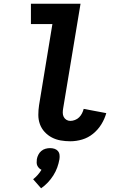

<svg xmlns="http://www.w3.org/2000/svg" viewBox="-20 -755 640 1037"><path d="M360 8Q333 8 307.5 3.5Q282 -1 260 -12.5Q238 -24 221 -42.5Q204 -61 195.5 -84.5Q187 -108 187 -134.5Q187 -161 191 -187L263 -625H147V-735H415L321 -169Q319 -158 319 -146Q319 -134 324 -124Q329 -114 338.5 -108Q348 -102 360 -102Q372 -102 385 -107Q398 -112 407.5 -121.5Q417 -131 423 -143Q429 -155 432 -167L554 -144Q545 -112 527 -83Q509 -54 482.5 -32.5Q456 -11 424 -1.5Q392 8 360 8ZM202 262 159 213Q172 203 183.5 190Q195 177 204 162Q197 159 191 153Q185 147 181.5 139.5Q178 132 178 123Q178 114 179 105Q181 93 187 81Q193 69 203 60.5Q213 52 225.5 48.5Q238 45 250 45Q263 45 274 48.5Q285 52 292.5 60.5Q300 69 301.5 81Q303 93 301 105Q297 128 289 150Q281 172 268 192.5Q255 213 238.5 230.5Q222 248 202 262Z"/></svg>

Font: Iosevka Curly XBdEx
Style: Italic
Weight: 800
Width: 7
Italic angle: -9°
Monospace: yes
Designer: Belleve Invis
Foundry: Belleve Invis
Version: Version 11.1.0; ttfautohint (v1.8.3)